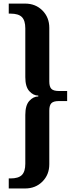

<svg xmlns="http://www.w3.org/2000/svg" viewBox="-20 -839 462 1082"><path d="M358.4 -269.5H311.5Q281.7 -269.5 269.8 -257.6Q257.8 -245.6 257.8 -215.8V86.4Q257.8 145.5 219 184.3Q180.2 223.1 121.1 223.1H29.3V166.5H39.6Q84 166.5 103.3 147.2Q122.6 127.9 122.6 83.5V-191.4Q122.6 -245.6 145.3 -270.5Q168 -295.4 195.8 -295.4V-300.3Q168 -300.3 145.3 -325.2Q122.6 -350.1 122.6 -404.3V-679.2Q122.6 -723.6 103.3 -742.9Q84 -762.2 39.6 -762.2H29.3V-818.8H121.1Q180.2 -818.8 219 -780Q257.8 -741.2 257.8 -682.1V-379.9Q257.8 -350.1 269.8 -338.1Q281.7 -326.2 311.5 -326.2H358.4Z"/></svg>

Font: NoticiaText-Bold
Style: Bold
Weight: 700
Designer: JM Sole
Foundry: JM Sole
Version: Version 1.003